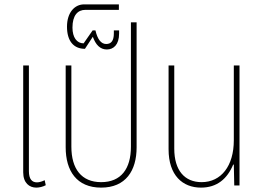

<svg xmlns="http://www.w3.org/2000/svg" viewBox="-20 -847 1195 877"><path d="M146 10C159 10 176 6 189 -1L184 -24C175 -19 160 -14 149 -14C126 -14 112 -29 112 -65V-548H86V-60C86 -11 114 10 146 10Z M442 10C554 10 604 -67 604 -174V-745H578V-177C578 -76 533 -15 442 -15C352 -15 306 -76 306 -177V-548H280V-174C280 -67 330 10 442 10Z M468 -621C498 -621 524 -642 524 -694V-708H500V-694C500 -661 488 -646 465 -646C441 -646 425 -669 416 -708H403L362 -649C331 -649 311 -676 311 -721C311 -777 335 -802 370 -802H523V-827H364C321 -827 286 -790 286 -725C286 -660 316 -624 368 -624L404 -679C417 -643 437 -621 468 -621Z M898 10C971 10 1018 -30 1045 -95H1048L1050 0H1074V-548H1048V-206C1048 -89 990 -15 901 -15C823 -15 776 -69 776 -168V-548H750V-165C750 -46 814 10 898 10Z"/></svg>

Font: Noto Sans Thai Cond Thin
Style: Regular
Weight: 100
Width: 3
Designer: Monotype Design Team
Foundry: Monotype Imaging Inc.
Version: Version 2.002